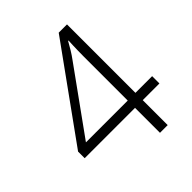

<svg xmlns="http://www.w3.org/2000/svg" viewBox="-199 -843 968 968"><g transform="rotate(-45 285.5 -359.0)"><path d="M556 -178H437V0H382V-178H23V-225L378 -718H437V-230H556ZM382 -495Q382 -524 382 -546Q382 -568 382.5 -586Q383 -604 383.5 -621Q384 -638 385 -655H382Q369 -632 357 -612Q345 -592 328 -569L84 -230H382Z"/></g></svg>

Font: Noto Sans Armenian Light
Style: Regular
Weight: 300
Designer: Monotype Design Team
Foundry: Monotype Imaging Inc.
Version: Version 2.007